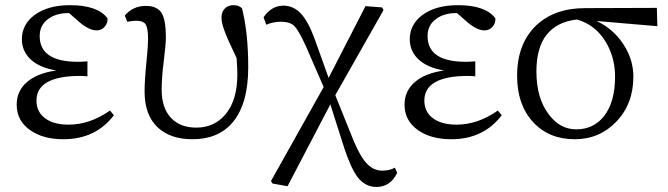

<svg xmlns="http://www.w3.org/2000/svg" viewBox="-20 -536 2637 758"><path d="M230.5 13.7Q149.4 13.7 98.6 -22.5Q45.9 -59.6 45.9 -123Q45.9 -176.8 86.4 -211.9Q127 -247.1 202.1 -257.8Q134.8 -268.6 98.6 -303.7Q66.4 -335.9 66.4 -380.9Q66.4 -439.5 116.2 -476.6Q168.9 -515.6 256.8 -515.6Q365.2 -515.6 404.3 -463.9Q406.2 -445.3 393.6 -430.7Q380.9 -416 361.3 -416Q332 -416 293 -449.2L252.9 -484.4H251Q201.2 -484.4 169.9 -460.9Q136.7 -436.5 136.7 -393.6Q136.7 -292 288.1 -292Q303.7 -292 325.2 -293.9V-234.4Q322.3 -234.4 318.4 -235.4Q302.7 -236.3 297.9 -236.3Q124 -236.3 124 -138.7Q124 -94.7 157.7 -69.3Q191.4 -43.9 251 -43.9Q335 -43.9 414.1 -99.6L429.7 -81.1Q357.4 13.7 230.5 13.7Z M740.2 13.7Q653.3 13.7 603.5 -32.2Q550.8 -81.1 550.8 -174.8Q550.8 -219.7 558.6 -295.9Q564.5 -354.5 564.5 -381.8Q564.5 -423.8 555.7 -438.5Q546.9 -454.1 517.6 -454.1Q503.9 -454.1 482.4 -450.2L472.7 -474.6Q504.9 -512.7 555.7 -512.7Q600.6 -512.7 618.2 -484.4Q634.8 -457 634.8 -390.6Q634.8 -358.4 627 -298.8Q618.2 -228.5 618.2 -182.6Q618.2 -109.4 655.3 -70.3Q691.4 -32.2 754.9 -32.2Q827.1 -32.2 871.1 -85.9Q917 -141.6 917 -241.2Q917 -268.6 914.1 -306.6Q877 -383.8 865.2 -417Q854.5 -446.3 854.5 -466.8Q854.5 -489.3 867.7 -502.4Q880.9 -515.6 901.4 -515.6Q923.8 -515.6 935.5 -502.9Q960 -406.2 960 -270.5Q960 -126 898.4 -52.7Q841.8 13.7 740.2 13.7Z M1465.8 202.1Q1421.9 202.1 1391.6 163.1Q1365.2 127.9 1338.9 47.9L1284.2 -124L1115.2 199.2L1055.7 188.5L1049.8 178.7L1257.8 -192.4L1188.5 -351.6Q1159.2 -417 1140.6 -434.6Q1124 -450.2 1087.9 -450.2Q1059.6 -450.2 1031.2 -438.5L1020.5 -467.8Q1051.8 -513.7 1098.6 -513.7Q1138.7 -513.7 1168 -482.4Q1197.3 -451.2 1222.7 -380.9L1277.3 -228.5L1422.9 -511.7L1488.3 -506.8L1494.1 -496.1L1303.7 -160.2L1376 19.5Q1403.3 85 1430.7 112.3Q1456.1 137.7 1489.3 137.7Q1517.6 137.7 1539.1 126L1547.9 146.5Q1521.5 202.1 1465.8 202.1Z M1761.7 13.7Q1680.7 13.7 1629.9 -22.5Q1577.1 -59.6 1577.1 -123Q1577.1 -176.8 1617.7 -211.9Q1658.2 -247.1 1733.4 -257.8Q1666 -268.6 1629.9 -303.7Q1597.7 -335.9 1597.7 -380.9Q1597.7 -439.5 1647.5 -476.6Q1700.2 -515.6 1788.1 -515.6Q1896.5 -515.6 1935.5 -463.9Q1937.5 -445.3 1924.8 -430.7Q1912.1 -416 1892.6 -416Q1863.3 -416 1824.2 -449.2L1784.2 -484.4H1782.2Q1732.4 -484.4 1701.2 -460.9Q1668 -436.5 1668 -393.6Q1668 -292 1819.3 -292Q1835 -292 1856.4 -293.9V-234.4Q1853.5 -234.4 1849.6 -235.4Q1834 -236.3 1829.1 -236.3Q1655.3 -236.3 1655.3 -138.7Q1655.3 -94.7 1689 -69.3Q1722.7 -43.9 1782.2 -43.9Q1866.2 -43.9 1945.3 -99.6L1960.9 -81.1Q1888.7 13.7 1761.7 13.7Z M2249 13.7Q2146.5 13.7 2084 -54.7Q2021.5 -123 2021.5 -236.3Q2021.5 -363.3 2096.7 -435.5Q2168.9 -503.9 2290 -503.9L2573.2 -504.9L2575.2 -432.6L2335 -453.1Q2400.4 -422.9 2440.4 -362.3Q2480.5 -301.8 2480.5 -233.4Q2480.5 -126 2413.1 -55.7Q2346.7 13.7 2249 13.7ZM2254.9 -25.4Q2323.2 -25.4 2364.3 -77.1Q2408.2 -132.8 2408.2 -233.4Q2408.2 -309.6 2371.1 -371.1Q2330.1 -438.5 2257.8 -459Q2097.7 -440.4 2097.7 -253.9Q2097.7 -149.4 2145.5 -85.9Q2189.5 -25.4 2254.9 -25.4Z"/></svg>

Font: Bpmf Zihi Box R
Style: R
Weight: 400
Foundry: But Ko
Version: Version 1.320